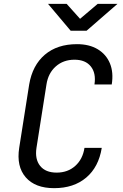

<svg xmlns="http://www.w3.org/2000/svg" viewBox="-20 -970 640 1000"><path d="M262 10Q163 10 114 -46.5Q65 -103 80 -200L132 -530Q149 -630 213.5 -685Q278 -740 381 -740Q445 -740 489 -713.5Q533 -687 552.5 -640Q572 -593 562 -530H472Q481 -589 453 -624Q425 -659 368 -659Q310 -659 270.5 -624Q231 -589 222 -530L170 -200Q161 -141 189 -106Q217 -71 275 -71Q333 -71 372 -106Q411 -141 420 -200H510Q494 -100 429 -45Q364 10 262 10ZM348 -810 230 -950H327L397 -872L489 -950H592L431 -810Z"/></svg>

Font: JetBrains Mono NL
Style: Italic
Weight: 400
Italic angle: -9°
Monospace: yes
Designer: Philipp Nurullin, Konstantin Bulenkov
Foundry: JetBrains
Version: Version 2.305; ttfautohint (v1.8.4.7-5d5b)